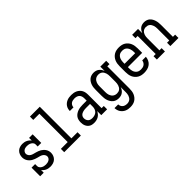

<svg xmlns="http://www.w3.org/2000/svg" viewBox="72 -1684 2855 2855"><g transform="rotate(-45 1500.0 -256.0)"><path d="M280 8Q261 8 241.5 4.5Q222 1 204.5 -7Q187 -15 171.5 -27.5Q156 -40 144 -56V0H69V-181H144V-136Q144 -118 156 -103Q168 -88 183.5 -79Q199 -70 217 -66Q235 -62 254 -62Q271 -62 288 -65.5Q305 -69 320 -77.5Q335 -86 344.5 -101Q354 -116 354 -133Q354 -154 341.5 -171.5Q329 -189 311.5 -199Q294 -209 274 -214Q254 -219 234 -224.5Q214 -230 195 -237Q176 -244 158 -254.5Q140 -265 125 -279Q110 -293 99 -310.5Q88 -328 82.5 -348Q77 -368 77 -388Q77 -417 87 -444Q97 -471 117 -490.5Q137 -510 164.5 -519Q192 -528 221 -528Q240 -528 259 -524.5Q278 -521 296 -512.5Q314 -504 329 -492Q344 -480 356 -464V-520H431V-339H356V-384Q356 -402 344.5 -417Q333 -432 317 -441Q301 -450 283.5 -454Q266 -458 247 -458Q231 -458 214.5 -454.5Q198 -451 184.5 -442Q171 -433 162.5 -418Q154 -403 154 -387Q154 -367 166 -349Q178 -331 196 -321Q214 -311 234 -306Q254 -301 273.5 -295.5Q293 -290 312.5 -283Q332 -276 349.5 -265.5Q367 -255 382 -241Q397 -227 408.5 -209.5Q420 -192 425.5 -172.5Q431 -153 431 -132Q431 -103 420 -75.5Q409 -48 387.5 -28.5Q366 -9 337.5 -0.5Q309 8 280 8Z M575 0V-70H718V-665H589V-735H796V-70H925V0Z M1201 8Q1182 8 1162.5 4.5Q1143 1 1126 -8.5Q1109 -18 1096 -33Q1083 -48 1075 -65.5Q1067 -83 1064 -102.5Q1061 -122 1061 -141Q1061 -166 1067 -191Q1073 -216 1088 -236Q1103 -256 1124.5 -270Q1146 -284 1169.5 -292Q1193 -300 1218 -303Q1243 -306 1268 -306H1353V-355Q1353 -376 1347 -396.5Q1341 -417 1326 -431.5Q1311 -446 1290 -452Q1269 -458 1249 -458Q1230 -458 1211 -454Q1192 -450 1177 -439Q1162 -428 1153 -410.5Q1144 -393 1144 -374H1067Q1067 -397 1073 -418.5Q1079 -440 1091.5 -458.5Q1104 -477 1122 -491Q1140 -505 1161 -513.5Q1182 -522 1204 -525Q1226 -528 1249 -528Q1272 -528 1296 -524Q1320 -520 1341.5 -510Q1363 -500 1381 -484Q1399 -468 1410.5 -447Q1422 -426 1426.5 -402.5Q1431 -379 1431 -355V-70H1477V0H1354V-86Q1344 -64 1328.5 -45.5Q1313 -27 1292.5 -15Q1272 -3 1248.5 2.5Q1225 8 1201 8ZM1232 -62Q1256 -62 1279.5 -69Q1303 -76 1320.5 -92.5Q1338 -109 1346 -132.5Q1354 -156 1354 -180V-236H1268Q1253 -236 1238.5 -234.5Q1224 -233 1210 -229.5Q1196 -226 1182.5 -219.5Q1169 -213 1158.5 -202.5Q1148 -192 1143 -178Q1138 -164 1138 -149Q1138 -131 1144.5 -113.5Q1151 -96 1164.5 -83.5Q1178 -71 1195.5 -66.5Q1213 -62 1232 -62Z M1747 223Q1724 223 1702 219.5Q1680 216 1659.5 207Q1639 198 1621.5 183Q1604 168 1592 149.5Q1580 131 1574 109Q1568 87 1567 65H1645Q1645 84 1653 101.5Q1661 119 1675.5 131Q1690 143 1709 148Q1728 153 1747 153Q1763 153 1779 148.5Q1795 144 1808 134Q1821 124 1830 110Q1839 96 1844.5 80Q1850 64 1851.5 47.5Q1853 31 1853 15V-91Q1846 -69 1833.5 -50.5Q1821 -32 1803 -18Q1785 -4 1763 2Q1741 8 1719 8Q1694 8 1670 1Q1646 -6 1627 -21.5Q1608 -37 1594.5 -58.5Q1581 -80 1573.5 -103Q1566 -126 1563.5 -150.5Q1561 -175 1561 -200V-320Q1561 -345 1563.5 -369.5Q1566 -394 1573.5 -417Q1581 -440 1594.5 -461.5Q1608 -483 1627 -498.5Q1646 -514 1670 -521Q1694 -528 1719 -528Q1741 -528 1763 -522Q1785 -516 1803 -502Q1821 -488 1833.5 -469.5Q1846 -451 1854 -429V-520H1977V-450H1931V15Q1931 41 1927.5 67.5Q1924 94 1914 118Q1904 142 1887 163Q1870 184 1847.5 198Q1825 212 1799 217.5Q1773 223 1747 223ZM1749 -62Q1765 -62 1781 -66.5Q1797 -71 1810 -81.5Q1823 -92 1831.5 -106Q1840 -120 1845 -135.5Q1850 -151 1852 -167.5Q1854 -184 1854 -200V-320Q1854 -336 1852 -352.5Q1850 -369 1845 -384.5Q1840 -400 1831.5 -414Q1823 -428 1810 -438.5Q1797 -449 1781 -453.5Q1765 -458 1749 -458Q1732 -458 1716 -453.5Q1700 -449 1686.5 -439Q1673 -429 1663.5 -415Q1654 -401 1648.5 -385.5Q1643 -370 1641 -353.5Q1639 -337 1639 -320V-200Q1639 -183 1641 -166.5Q1643 -150 1648.5 -134.5Q1654 -119 1663.5 -105Q1673 -91 1686.5 -81Q1700 -71 1716 -66.5Q1732 -62 1749 -62Z M2252 8Q2225 8 2198.5 2.5Q2172 -3 2149 -16.5Q2126 -30 2108 -50.5Q2090 -71 2079.5 -95.5Q2069 -120 2065 -146.5Q2061 -173 2061 -200V-320Q2061 -347 2065 -373.5Q2069 -400 2079.5 -424.5Q2090 -449 2107.5 -469.5Q2125 -490 2147.5 -503.5Q2170 -517 2196.5 -522.5Q2223 -528 2250 -528Q2277 -528 2303.5 -522.5Q2330 -517 2352.5 -503.5Q2375 -490 2392.5 -469.5Q2410 -449 2420.5 -424.5Q2431 -400 2435 -373.5Q2439 -347 2439 -320V-225H2139V-200Q2139 -183 2141 -166Q2143 -149 2148.5 -133.5Q2154 -118 2164 -104Q2174 -90 2188 -80Q2202 -70 2218.5 -66Q2235 -62 2252 -62Q2271 -62 2289.5 -66Q2308 -70 2323.5 -81Q2339 -92 2348.5 -109Q2358 -126 2360 -145H2437Q2435 -111 2420 -80Q2405 -49 2378.5 -28.5Q2352 -8 2318.5 0Q2285 8 2252 8ZM2362 -295V-320Q2362 -337 2359.5 -353.5Q2357 -370 2351.5 -386Q2346 -402 2336.5 -416Q2327 -430 2313.5 -440Q2300 -450 2283.5 -454Q2267 -458 2250 -458Q2233 -458 2216.5 -454Q2200 -450 2186.5 -440Q2173 -430 2163.5 -416Q2154 -402 2148.5 -386Q2143 -370 2141 -353.5Q2139 -337 2139 -320V-295Z M2523 0V-70H2569V-450H2523V-520H2647V-429Q2654 -450 2666.5 -469Q2679 -488 2696.5 -502Q2714 -516 2736 -522Q2758 -528 2781 -528Q2805 -528 2828.5 -520.5Q2852 -513 2870 -497Q2888 -481 2900 -460Q2912 -439 2919 -415.5Q2926 -392 2928.5 -368Q2931 -344 2931 -320V-70H2977V0H2807V-70H2854V-320Q2854 -336 2852 -352.5Q2850 -369 2845 -384.5Q2840 -400 2831.5 -414Q2823 -428 2810.5 -438.5Q2798 -449 2782 -453.5Q2766 -458 2750 -458Q2734 -458 2718 -453.5Q2702 -449 2689.5 -438.5Q2677 -428 2668.5 -414Q2660 -400 2655 -384.5Q2650 -369 2648.5 -352.5Q2647 -336 2647 -320V-70H2693V0Z"/></g></svg>

Font: Iosevka Curly Slab
Style: Regular
Weight: 400
Monospace: yes
Designer: Belleve Invis
Foundry: Belleve Invis
Version: Version 22.1.2; ttfautohint (v1.8.4)